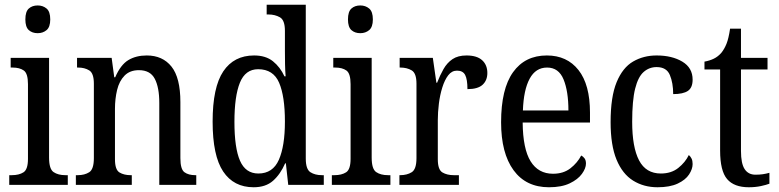

<svg xmlns="http://www.w3.org/2000/svg" viewBox="-20 -780 3285 810"><path d="M139 -640Q116 -640 101.5 -653Q87 -666 87 -698Q87 -731 101.5 -744Q116 -757 139 -757Q161 -757 176.5 -744Q192 -731 192 -698Q192 -666 176.5 -653Q161 -640 139 -640ZM19 0V-41H30Q60 -41 79 -53Q98 -65 98 -110V-425Q98 -470 80.5 -482.5Q63 -495 33 -495H25V-536H187V-115Q187 -67 206 -54Q225 -41 256 -41H266V0Z M300 0V-41H308Q337 -41 356.5 -53.5Q376 -66 376 -113V-427Q376 -471 356.5 -483Q337 -495 310 -495H305V-536H451L462 -454H466Q489 -507 521.5 -526.5Q554 -546 599 -546Q666 -546 703.5 -499Q741 -452 741 -349V-113Q741 -66 758 -53.5Q775 -41 804 -41H808V0H652V-346Q652 -411 633 -447.5Q614 -484 566 -484Q528 -484 505.5 -461Q483 -438 474 -400.5Q465 -363 465 -321V-108Q465 -64 484 -52.5Q503 -41 531 -41H536V0Z M1050 10Q966 10 921.5 -56.5Q877 -123 877 -267Q877 -412 922 -479Q967 -546 1052 -546Q1101 -546 1131.5 -521.5Q1162 -497 1180 -458H1185Q1183 -482 1182.5 -510Q1182 -538 1182 -565V-650Q1182 -695 1161 -707Q1140 -719 1112 -719H1105V-760H1270V-111Q1270 -66 1289.5 -53.5Q1309 -41 1338 -41H1346V0H1196L1186 -91H1183Q1163 -45 1132 -17.5Q1101 10 1050 10ZM1070 -48Q1131 -48 1156.5 -106Q1182 -164 1182 -267Q1182 -374 1157.5 -431Q1133 -488 1069 -488Q1015 -488 992 -431Q969 -374 969 -266Q969 -156 992.5 -102Q1016 -48 1070 -48Z M1500 -640Q1477 -640 1462.5 -653Q1448 -666 1448 -698Q1448 -731 1462.5 -744Q1477 -757 1500 -757Q1522 -757 1537.5 -744Q1553 -731 1553 -698Q1553 -666 1537.5 -653Q1522 -640 1500 -640ZM1380 0V-41H1391Q1421 -41 1440 -53Q1459 -65 1459 -110V-425Q1459 -470 1441.5 -482.5Q1424 -495 1394 -495H1386V-536H1548V-115Q1548 -67 1567 -54Q1586 -41 1617 -41H1627V0Z M1665 0V-41H1668Q1697 -41 1717 -53.5Q1737 -66 1737 -113V-427Q1737 -471 1717 -483Q1697 -495 1669 -495H1666V-536H1806L1821 -431H1824Q1836 -462 1851 -488.5Q1866 -515 1889 -530.5Q1912 -546 1948 -546Q1992 -546 2014 -526Q2036 -506 2036 -472Q2036 -441 2016 -422.5Q1996 -404 1952 -404Q1952 -445 1942.5 -463.5Q1933 -482 1908 -482Q1886 -482 1871 -462.5Q1856 -443 1846 -411Q1836 -379 1831.5 -342.5Q1827 -306 1827 -273V-108Q1827 -64 1846.5 -52.5Q1866 -41 1894 -41H1916V0Z M2296 10Q2199 10 2146.5 -62Q2094 -134 2094 -264Q2094 -405 2144.5 -475.5Q2195 -546 2287 -546Q2372 -546 2420.5 -484.5Q2469 -423 2469 -305V-263H2185Q2186 -152 2218.5 -99.5Q2251 -47 2313 -47Q2357 -47 2386.5 -70Q2416 -93 2432 -124Q2440 -120 2446 -112Q2452 -104 2452 -90Q2452 -70 2435 -46.5Q2418 -23 2383.5 -6.5Q2349 10 2296 10ZM2378 -314Q2378 -395 2357.5 -445Q2337 -495 2288 -495Q2240 -495 2214.5 -448Q2189 -401 2186 -314Z M2754 10Q2696 10 2651 -18Q2606 -46 2581 -106.5Q2556 -167 2556 -265Q2556 -372 2581.5 -433.5Q2607 -495 2651 -520.5Q2695 -546 2750 -546Q2815 -546 2858.5 -520Q2902 -494 2902 -444Q2902 -410 2882 -396.5Q2862 -383 2820 -383Q2820 -430 2806 -463.5Q2792 -497 2750 -497Q2719 -497 2695.5 -476.5Q2672 -456 2659.5 -406Q2647 -356 2647 -266Q2647 -159 2676 -103.5Q2705 -48 2768 -48Q2812 -48 2841.5 -71.5Q2871 -95 2886 -126Q2893 -120 2897.5 -111Q2902 -102 2902 -88Q2902 -67 2887 -44Q2872 -21 2839 -5.5Q2806 10 2754 10Z M3139 10Q3077 10 3047.5 -24.5Q3018 -59 3018 -145V-487H2952V-520Q2974 -524 2991.5 -532.5Q3009 -541 3023 -557Q3036 -573 3045 -595.5Q3054 -618 3060 -659H3106V-536H3218V-487H3106V-143Q3106 -90 3121.5 -66.5Q3137 -43 3167 -43Q3184 -43 3198 -45Q3212 -47 3226 -51V-5Q3213 0 3190 5Q3167 10 3139 10Z"/></svg>

Font: Noto Serif Hebrew Condensed
Style: Regular
Weight: 400
Width: 3
Designer: Monotype Design Team
Foundry: Monotype Imaging Inc.
Version: Version 2.004; ttfautohint (v1.8.4.7-5d5b)